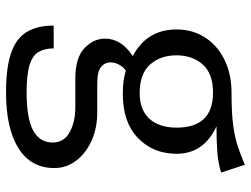

<svg xmlns="http://www.w3.org/2000/svg" viewBox="-120 -517 855 655"><g transform="rotate(90 307.5 -189.5)"><path d="M542.1 -597.4 568.7 -516.4Q533.8 -505.6 495.1 -503.1Q456.4 -500.5 410.8 -500.5Q504.6 -457.4 504.6 -364.6Q504.6 -284.6 451 -232.8Q397.4 -181 301.5 -181Q274.4 -181 256.2 -183.6Q237.9 -186.2 221 -191.3Q208.7 -182.6 200.8 -168.5Q192.8 -154.4 192.8 -139Q192.8 -119.5 208.2 -106.7Q223.6 -93.8 265.1 -93.8H362.6Q416.9 -93.8 460 -74.4Q503.1 -54.9 528.2 -21.8Q553.3 11.3 553.3 52.8Q553.3 132.3 485.9 174.9Q418.5 217.4 295.4 217.4Q209.2 217.4 159.5 199.7Q109.7 182.1 88.5 145.9Q67.2 109.7 67.2 54.9H145.1Q145.1 86.2 157.4 106.7Q169.7 127.2 202.1 137.2Q234.4 147.2 294.9 147.2Q384.1 147.2 425.1 124.9Q466.2 102.6 466.2 58.5Q466.2 20 431.3 0.5Q396.4 -19 344.1 -19H247.7Q177.4 -19 144.6 -49.7Q111.8 -80.5 111.8 -120.5Q111.8 -175.9 171.3 -214.9Q80.5 -263.1 80.5 -364.1Q80.5 -419 107.7 -461.3Q134.9 -503.6 183.6 -527.7Q232.3 -551.8 295.9 -551.8Q364.1 -551.8 406.7 -557.4Q449.2 -563.1 479.7 -573.3Q510.3 -583.6 542.1 -597.4ZM295.9 -488.7Q230.8 -488.7 199.7 -453.3Q168.7 -417.9 168.7 -364.1Q168.7 -309.2 200.3 -273.8Q231.8 -238.5 297.9 -238.5Q354.9 -238.5 385.1 -271.8Q415.4 -305.1 415.4 -364.6Q415.4 -488.7 295.9 -488.7Z"/></g></svg>

Font: FiraCode Nerd Font Mono
Style: Regular
Weight: 400
Monospace: yes
Designer: Carrois Corporate, Edenspiekermann AG, Nikita Prokopov
Foundry: Carrois Corporate, Edenspiekermann AG, Nikita Prokopov
Version: Version 6.002;Nerd Fonts 3.4.0